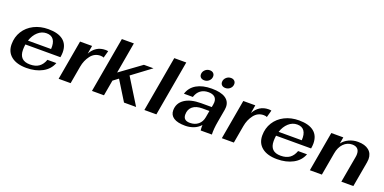

<svg xmlns="http://www.w3.org/2000/svg" viewBox="-12 -1453 4449 2224"><g transform="rotate(20 2212.0 -341.0)"><path d="M189 -175Q189 -42 322 -42Q390 -42 432 -72Q474 -102 495 -162H605Q574 -79 491.5 -34.5Q409 10 296 10Q176 10 109.5 -43Q43 -96 43 -191Q43 -280 87 -350.5Q131 -421 209 -460.5Q287 -500 386 -500Q507 -500 569.5 -450Q632 -400 632 -303Q632 -275 626 -242H194Q189 -207 189 -175ZM207 -294H492Q497 -370 469 -409Q441 -448 382 -448Q323 -448 276.5 -406Q230 -364 207 -294Z M778 -490H926L909 -389Q937 -442 982.5 -471Q1028 -500 1089 -500Q1110 -500 1122 -496L1098 -409Q1083 -417 1058 -417Q984 -417 938 -357Q892 -297 878 -216L840 0H692Z M1451 -317 1647 0H1498L1349 -241L1285 -193L1251 0H1103L1223 -683H1371L1304 -300L1565 -490H1683Z M1869 -683H2017L1897 0H1749Z M2064 -111Q2064 -199 2137 -249Q2210 -299 2340 -299H2471L2477 -332Q2480 -347 2480 -361Q2480 -404 2453.5 -426Q2427 -448 2377 -448Q2320 -448 2281 -419Q2242 -390 2225 -334H2115Q2140 -415 2213.5 -457.5Q2287 -500 2400 -500Q2512 -500 2569 -462.5Q2626 -425 2626 -355Q2626 -339 2623 -321L2595 -163Q2578 -68 2581 0H2443Q2442 -10 2441 -21Q2440 -32 2440 -45Q2440 -59 2441 -67Q2404 -26 2355 -8Q2306 10 2254 10Q2159 10 2111.5 -21.5Q2064 -53 2064 -111ZM2446 -163 2461 -247H2372Q2297 -247 2254.5 -212Q2212 -177 2212 -113Q2212 -40 2294 -40Q2356 -40 2396 -73.5Q2436 -107 2446 -163ZM2223 -613Q2223 -645 2247.5 -668.5Q2272 -692 2306 -692Q2333 -692 2349 -677Q2365 -662 2365 -638Q2365 -606 2341 -583Q2317 -560 2283 -560Q2255 -560 2239 -574.5Q2223 -589 2223 -613ZM2483 -613Q2483 -645 2507.5 -668.5Q2532 -692 2566 -692Q2593 -692 2609 -677Q2625 -662 2625 -638Q2625 -606 2601 -583Q2577 -560 2543 -560Q2515 -560 2499 -574.5Q2483 -589 2483 -613Z M2790 -490H2938L2921 -389Q2949 -442 2994.5 -471Q3040 -500 3101 -500Q3122 -500 3134 -496L3110 -409Q3095 -417 3070 -417Q2996 -417 2950 -357Q2904 -297 2890 -216L2852 0H2704Z M3279 -175Q3279 -42 3412 -42Q3480 -42 3522 -72Q3564 -102 3585 -162H3695Q3664 -79 3581.5 -34.5Q3499 10 3386 10Q3266 10 3199.5 -43Q3133 -96 3133 -191Q3133 -280 3177 -350.5Q3221 -421 3299 -460.5Q3377 -500 3476 -500Q3597 -500 3659.5 -450Q3722 -400 3722 -303Q3722 -275 3716 -242H3284Q3279 -207 3279 -175ZM3297 -294H3582Q3587 -370 3559 -409Q3531 -448 3472 -448Q3413 -448 3366.5 -406Q3320 -364 3297 -294Z M3875 -490H4023L4009 -409Q4039 -451 4091 -475.5Q4143 -500 4202 -500Q4288 -500 4336 -461Q4384 -422 4384 -352Q4384 -340 4380 -312L4325 0H4177L4234 -321Q4238 -340 4238 -361Q4238 -404 4215.5 -426Q4193 -448 4150 -448Q4088 -448 4043.5 -402Q3999 -356 3986 -278L3937 0H3789Z"/></g></svg>

Font: Fahkwang
Style: Bold Italic
Weight: 700
Italic angle: -10°
Designer: Suppakit Chalermlarp | Katatrad Co.,Ltd.
Foundry: Cadson Demak Co.,Ltd.
Version: Version 1.000; ttfautohint (v1.6)